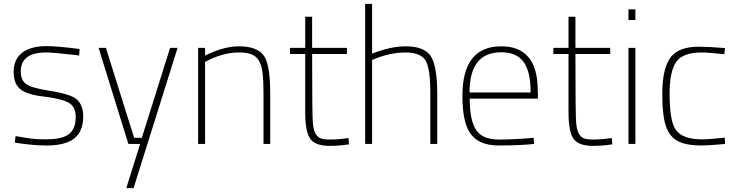

<svg xmlns="http://www.w3.org/2000/svg" viewBox="-20 -749 3836 999"><path d="M222 8Q150 8 57 -7L61 -41L114 -32Q157 -24 220 -24Q295 -24 331 -46Q374 -72 374 -141Q374 -191 341.5 -212Q309 -233 219 -245Q126 -255 91 -281Q51 -308 51 -375Q51 -446 104 -481Q148 -509 222 -509Q280 -509 394 -494L392 -460L378 -462Q258 -476 220 -476Q88 -476 88 -377Q88 -332 115.5 -312Q143 -292 230 -278Q331 -263 370 -239Q413 -210 413 -144Q413 -63 363 -26Q316 8 222 8Z M675 230H637L709 0H648L493 -500H531L678 -32H718L865 -500H904Z M1386 0H1351V-267Q1351 -330 1346 -370.5Q1341 -411 1326.5 -434.5Q1312 -458 1287 -467Q1262 -476 1222 -476Q1139 -476 1047 -427V0H1011V-500H1047V-460Q1144 -508 1223 -508Q1324 -508 1357 -453Q1386 -403 1386 -260Z M1695 10Q1621 10 1594.5 -26.5Q1568 -63 1568 -167V-468H1489V-500H1568V-662H1604V-500H1785V-468H1604Q1604 -143 1608 -108Q1614 -41 1649 -29Q1666 -23 1695 -23Q1742 -23 1793 -31L1796 2Q1745 10 1695 10Z M2255 0H2219V-267Q2219 -394 2193.5 -435Q2168 -476 2090 -476Q2006 -476 1916 -437V0H1880V-729H1916V-470Q2012 -508 2091 -508Q2188 -508 2221.5 -456.5Q2255 -405 2255 -260Z M2574 8Q2466 8 2423 -61Q2386 -120 2386 -250Q2386 -508 2588 -508Q2778 -508 2778 -278L2779 -257Q2778 -247 2778 -236H2424Q2424 -122 2457.5 -72.5Q2491 -23 2575 -23Q2659 -23 2757 -32L2759 0Q2684 8 2574 8ZM2741 -268Q2741 -376 2704.5 -426.5Q2668 -477 2588 -477Q2423 -477 2423 -268Z M3065 10Q2991 10 2964.5 -26.5Q2938 -63 2938 -167V-468H2859V-500H2938V-662H2974V-500H3155V-468H2974Q2974 -143 2978 -108Q2984 -41 3019 -29Q3036 -23 3065 -23Q3112 -23 3163 -31L3166 2Q3115 10 3065 10Z M3286 0H3250V-500H3286ZM3286 -645H3250V-700H3286Z M3631 8Q3569 8 3529.5 -5Q3490 -18 3467 -49Q3444 -80 3435 -131.5Q3426 -183 3426 -261Q3426 -397 3472 -454Q3515 -506 3615 -506Q3663 -506 3752 -499L3749 -467Q3664 -476 3631 -476Q3533 -476 3498.5 -427Q3464 -378 3464 -261Q3464 -124 3494 -77Q3528 -24 3632 -24Q3674 -24 3751 -33L3753 0Q3667 8 3631 8Z"/></svg>

Font: Storia Sans Thin
Style: Regular
Weight: 100
Designer: Accademia di Belle Arti di Urbino and others
Foundry: Accademia di Belle Arti di Urbino and others.
Version: Version 60.001;May 25, 2020;FontCreator 12.0.0.2522 64-bit